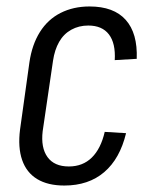

<svg xmlns="http://www.w3.org/2000/svg" viewBox="-20 -567 468 594"><path d="M179 7Q128 7 95 -13Q62 -33 48.5 -72Q35 -111 42 -166L71 -374Q79 -429 103.5 -468Q128 -507 167.5 -527Q207 -547 257 -547Q332 -547 369 -505.5Q406 -464 403 -385L335 -381Q338 -433 317 -460.5Q296 -488 253 -488Q224 -488 200.5 -475Q177 -462 163 -437.5Q149 -413 144 -379L112 -161Q106 -110 127 -81Q148 -52 193 -52Q236 -52 264 -79.5Q292 -107 304 -159L370 -155Q351 -76 302.5 -34.5Q254 7 179 7Z"/></svg>

Font: Pathway Extreme Condensed Light
Style: Italic
Weight: 300
Width: 3
Italic angle: -8°
Version: Version 1.001;gftools[0.9.26]